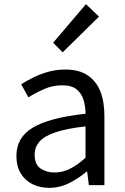

<svg xmlns="http://www.w3.org/2000/svg" viewBox="-20 -892 603 925"><path d="M217 13Q172 13 136 -5Q100 -23 79.5 -57.5Q59 -92 59 -141Q59 -230 138.5 -277.5Q218 -325 392 -344Q392 -379 382.5 -410.5Q373 -442 349 -461.5Q325 -481 280 -481Q233 -481 191.5 -462.5Q150 -444 117 -423L82 -486Q107 -502 140 -518.5Q173 -535 212 -546Q251 -557 295 -557Q361 -557 402.5 -529Q444 -501 463.5 -451.5Q483 -402 483 -334V0H408L400 -65H397Q359 -33 313.5 -10Q268 13 217 13ZM243 -61Q282 -61 317.5 -79Q353 -97 392 -132V-283Q301 -273 247 -254.5Q193 -236 170 -209.5Q147 -183 147 -147Q147 -100 175 -80.5Q203 -61 243 -61ZM282 -640 236 -686 394 -872 457 -812Z"/></svg>

Font: Noto Sans KR
Style: Regular
Weight: 400
Designer: Ryoko NISHIZUKA  (kana, bopomofo & ideographs); Paul D. Hunt (Latin, Greek & Cyrillic); Sandoll Communications , Soo-you
Foundry: Adobe
Version: Version 2.004-H2;hotconv 1.0.118;makeotfexe 2.5.65603